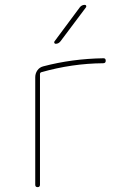

<svg xmlns="http://www.w3.org/2000/svg" viewBox="-20 -770 540 790"><path d="M125 -9.8V-452.1Q125 -467.8 133.8 -480.5Q142.6 -493.2 158.2 -497.1Q276.4 -528.3 406.2 -530.3Q415 -530.3 415 -520Q415 -509.8 404.3 -509.8Q276.4 -508.8 149.4 -472.7Q145.5 -471.7 144.5 -466.8V-9.8Q144.5 0 134.8 0Q125 0 125 -9.8ZM209 -589.8Q205.1 -589.8 203.6 -593.3Q202.1 -596.7 204.1 -599.6L308.6 -740.2Q316.4 -750 329.1 -750Q333 -750 334.5 -746.6Q335.9 -743.2 334 -740.2L228.5 -599.6Q220.7 -589.8 209 -589.8Z"/></svg>

Font: Rounded-X Mgen+ 1mn thin
Style: Regular
Weight: 100
Designer: [Source Han Sans]
Ryoko NISHIZUKA  (kana & ideographs); Paul D. Hunt (Latin, Greek & Cyrillic); Wenlong ZHANG  (bopomofo
Version: Version 1.059.20150602